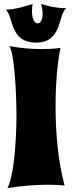

<svg xmlns="http://www.w3.org/2000/svg" viewBox="-20 -948 368 978"><path d="M309 -3C276 -124 263 -272 263 -407C263 -524 273 -631 288 -704C288 -704 253 -698 194 -698C150 -698 94 -701 29 -713C62 -647 64 -372 64 -363C64 -326 62 -78 18 10C99 -3 171 -7 223 -7C277 -7 309 -3 309 -3ZM317 -907C313 -907 310 -907 306 -907C268 -907 224 -916 190 -928C194 -911 197 -893 197 -875C197 -861 192 -829 172 -829C148 -829 143 -871 143 -888C143 -901 144 -915 146 -928C107 -915 52 -899 10 -899C51 -856 30 -731 164 -731C297 -731 275 -870 317 -907Z"/></svg>

Font: Spicy Rice
Style: Regular
Weight: 400
Designer: Astigmatic (AOETI)
Foundry: Astigmatic (AOETI)
Version: Version 1.000